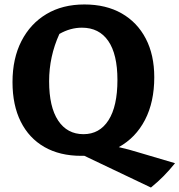

<svg xmlns="http://www.w3.org/2000/svg" viewBox="-20 -687 804 860"><path d="M344 11Q248 11 179 -28.5Q110 -68 73 -142Q36 -216 36 -319Q36 -425 76 -503Q116 -581 188 -624Q260 -667 358 -667Q455 -667 525 -627Q595 -587 633 -514Q671 -441 671 -341Q671 -230 629.5 -150Q588 -70 512 -28Q557 -18 605 -3L764 44Q739 75 713.5 101Q688 127 656 153L358 11Q351 11 344 11ZM354 -86Q426 -86 466 -148.5Q506 -211 506 -329Q506 -444 465 -503.5Q424 -563 347 -563Q295 -563 246 -535Q200 -434 200 -323Q200 -208 240.5 -147Q281 -86 354 -86Z"/></svg>

Font: Piazzolla
Style: Bold
Weight: 700
Designer: Juan Pablo del Peral
Foundry: Huerta Tipografica
Version: Version 1.330